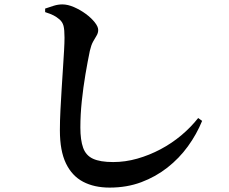

<svg xmlns="http://www.w3.org/2000/svg" viewBox="-20 -802 1040 872"><path d="M478 50Q408 50 357.5 23.5Q307 -3 279.5 -60Q252 -117 252 -210Q252 -253 254.5 -301.5Q257 -350 260 -398.5Q263 -447 266 -492Q269 -537 271 -573Q273 -609 273 -631Q273 -667 268.5 -684.5Q264 -702 250 -714Q237 -725 223.5 -732Q210 -739 185 -747V-763Q205 -770 224.5 -776Q244 -782 263 -782Q288 -782 316.5 -769.5Q345 -757 369.5 -739Q394 -721 410 -701Q426 -681 426 -666Q426 -652 418.5 -640Q411 -628 402.5 -612.5Q394 -597 388 -571Q378 -523 368 -464Q358 -405 351.5 -343Q345 -281 345 -223Q345 -166 357.5 -131Q370 -96 402.5 -81Q435 -66 494 -66Q549 -66 603.5 -81.5Q658 -97 709 -124Q760 -151 803.5 -187.5Q847 -224 880 -266L898 -253Q873 -192 833.5 -137.5Q794 -83 740.5 -41Q687 1 621.5 25.5Q556 50 478 50Z"/></svg>

Font: Noto Serif SC ExtraLight
Style: Bold
Weight: 700
Version: Version 2.002-H1;hotconv 1.1.0;makeotfexe 2.6.0